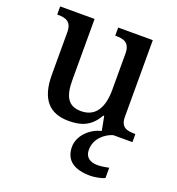

<svg xmlns="http://www.w3.org/2000/svg" viewBox="-139 -648 922 1001"><g transform="rotate(20 322.0 -148.0)"><path d="M269 10C333 10 389 -5 430 -78H435L450 0C389 14 332 68 332 130C332 206 384 240 473 240C494 240 531 234 552 224V167C528 172 507 175 489 175C449 175 420 157 420 115C420 52 471 13 513 0H620V-45H616C573 -45 538 -52 538 -111V-536H346V-491H349C392 -491 428 -483 428 -421V-219C428 -123 393 -60 312 -60C237 -60 215 -111 215 -198V-536H24V-491H27C72 -491 105 -481 105 -422V-187C105 -50 163 10 269 10Z"/></g></svg>

Font: Noto Serif Medium
Style: Regular
Weight: 500
Designer: Monotype Design Team
Foundry: Monotype Imaging Inc.
Version: Version 2.013